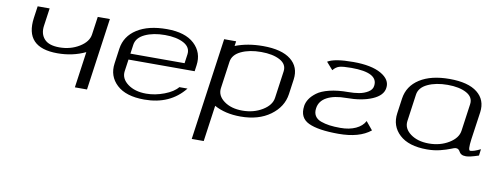

<svg xmlns="http://www.w3.org/2000/svg" viewBox="-60 -801 3378 1309"><g transform="rotate(10 1629.0 -146.0)"><path d="M542 0H458L493.2 -250Q405.3 -208 299.8 -208Q71.3 -208 100.6 -418L112.3 -500H195.3L177.7 -376Q169.9 -320.3 201.2 -285.2Q232.4 -250 305.7 -250Q382.8 -250 443.4 -287.1Q503.9 -324.2 510.7 -376L528.3 -500H612.3Z M1243.2 -250H785.2L773.4 -167Q766.6 -115.2 815.9 -78.6Q865.2 -42 943.4 -42Q1004.9 -42 1067.9 -65.9Q1130.9 -89.8 1159.2 -125H1215.8Q1116.2 0 937.5 0Q810.5 0 747.1 -59.1Q683.6 -118.2 696.3 -208L710.9 -312.5Q723.6 -400.4 801.8 -450.2Q879.9 -500 1007.8 -500Q1134.8 -500 1198.2 -440.9Q1261.7 -381.8 1249 -292ZM791 -292H1166L1174.8 -354.5Q1181.6 -404.3 1132.3 -431.2Q1083 -458 1002 -458Q920.9 -458 863.8 -431.2Q806.6 -404.3 799.8 -354.5Z M1486.3 -500 1481.4 -466.8Q1566.4 -500 1673.8 -500Q1802.7 -500 1866.2 -449.7Q1929.7 -399.4 1918 -312.5L1903.3 -208Q1890.6 -118.2 1809.6 -59.1Q1728.5 0 1603.5 0Q1498 0 1421.9 -42L1386.7 208H1303.7L1403.3 -500ZM1814.5 -167 1840.8 -354.5Q1847.7 -404.3 1798.3 -431.2Q1749 -458 1668 -458Q1586.9 -458 1529.8 -431.2Q1472.7 -404.3 1465.8 -354.5L1439.5 -167Q1432.6 -115.2 1481.9 -78.6Q1531.2 -42 1609.4 -42Q1687.5 -42 1747.6 -78.6Q1807.6 -115.2 1814.5 -167Z M2457 -119.1 2503.9 -62.5Q2426.8 0 2282.2 0Q2141.6 0 2074.7 -31.7Q2007.8 -63.5 2019.5 -145.5V-146.5Q2023.4 -171.9 2038.6 -195.3Q2053.7 -218.8 2084 -241.7Q2114.3 -264.6 2169.9 -278.3Q2225.6 -292 2299.8 -292Q2338.9 -292 2373 -297.9Q2407.2 -303.7 2435.1 -320.8Q2462.9 -337.9 2465.8 -364.3Q2479.5 -458 2292 -458Q2234.4 -458 2210 -451.2Q2185.5 -444.3 2166 -419.9L2121.1 -470.7Q2168 -500 2297.9 -500Q2423.8 -500 2491.2 -461.4Q2558.6 -422.9 2549.8 -364.3Q2543 -311.5 2471.7 -280.8Q2400.4 -250 2293.9 -250Q2209 -250 2159.2 -223.1Q2109.4 -196.3 2102.5 -145.5Q2097.7 -114.3 2110.8 -92.8Q2124 -71.3 2152.3 -61Q2180.7 -50.8 2212.9 -46.4Q2245.1 -42 2288.1 -42Q2349.6 -42 2394 -62.5Q2438.5 -83 2457 -119.1Z M3105.5 -167 3131.8 -354.5Q3138.7 -404.3 3089.4 -431.2Q3040 -458 2959 -458Q2877.9 -458 2820.8 -431.2Q2763.7 -404.3 2756.8 -354.5L2730.5 -167Q2723.6 -115.2 2772.9 -78.6Q2822.3 -42 2900.4 -42Q2978.5 -42 3038.6 -78.6Q3098.6 -115.2 3105.5 -167ZM3181.6 -121.1Q3170.9 -42 3186.5 -42Q3210.9 -42 3257.8 -65.4L3252 -20.5Q3191.4 0 3165 0Q3144.5 0 3133.3 -6.8Q3122.1 -13.7 3118.7 -21.5Q3115.2 -29.3 3107.9 -36.1Q3100.6 -43 3087.9 -43Q3080.1 -43 3054.2 -32.2Q3028.3 -21.5 2985.8 -10.7Q2943.4 0 2894.5 0Q2767.6 0 2704.1 -59.1Q2640.6 -118.2 2653.3 -208L2668 -312.5Q2680.7 -400.4 2758.8 -450.2Q2836.9 -500 2964.8 -500Q3093.8 -500 3157.2 -449.7Q3220.7 -399.4 3209 -312.5Z"/></g></svg>

Font: okolaks
Style: RegularItalic
Weight: 500
Italic angle: -8°
Version: Version 000.6.0